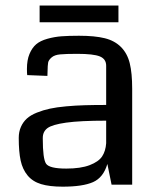

<svg xmlns="http://www.w3.org/2000/svg" viewBox="-20 -683 582 710"><path d="M49.3 0ZM468.8 0H392.6L377 -76.7Q362.3 -26.4 324 -9.5Q285.6 7.3 211.9 7.3Q163.1 7.3 131.8 -2.2Q100.6 -11.7 82 -34.2Q63.5 -56.6 56.4 -89.1Q49.3 -121.6 49.3 -172.9Q49.3 -195.8 57.4 -213.9Q65.4 -231.9 79.3 -244.6Q93.3 -257.3 116.5 -266.6Q139.6 -275.9 164.6 -281.2Q189.5 -286.6 224.9 -289.8Q260.3 -293 293.9 -293.9Q327.6 -294.9 372.6 -294.9V-439.9Q372.6 -464.8 349.1 -474.4Q325.7 -483.9 265.6 -483.9Q223.6 -483.9 202.6 -481.9Q181.6 -480 170.7 -470.5Q159.7 -460.9 158 -451.7Q156.2 -442.4 155.8 -417Q155.3 -407.7 155.3 -402.3L80.6 -405.3Q79.6 -413.1 79.6 -428.2Q79.6 -460.9 89.1 -483.6Q98.6 -506.3 113.8 -519.3Q128.9 -532.2 155.3 -539.6Q181.6 -546.9 207.5 -548.8Q233.4 -550.8 272 -550.8Q330.6 -550.8 367.2 -541.7Q403.8 -532.7 427.2 -509.3Q450.7 -485.8 459.7 -449.5Q468.8 -413.1 468.8 -354.5ZM372.6 -153.3V-236.8Q276.4 -236.8 224.6 -229.5Q172.9 -222.2 155.5 -209.2Q138.2 -196.3 138.2 -172.9Q138.2 -171.9 138.2 -169.9Q138.2 -95.7 150.4 -77.6Q162.6 -59.6 225.1 -59.6Q278.3 -59.6 311.5 -72.3Q344.7 -85 357.7 -104.7Q370.6 -124.5 372.6 -153.3ZM126.5 -662.6H418V-600.6H126.5Z"/></svg>

Font: Coda
Style: Regular
Weight: 400
Designer: vernon adams
Foundry: vernon adams
Version: Version 2.000; ttfautohint (v0.8) -r 50 -G 200 -x